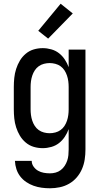

<svg xmlns="http://www.w3.org/2000/svg" viewBox="-20 -786 540 1029"><path d="M248 223Q225 223 203 220Q181 217 160 209.5Q139 202 120.5 189.5Q102 177 88.5 159.5Q75 142 68 120.5Q61 99 60 76H150Q150 93 160 107Q170 121 184 129Q198 137 214.5 140Q231 143 248 143Q263 143 278 139Q293 135 305.5 125.5Q318 116 326.5 103Q335 90 340 75.5Q345 61 346.5 45.5Q348 30 348 15V-94Q340 -72 327 -52.5Q314 -33 296 -19Q278 -5 255 1.5Q232 8 209 8Q184 8 160.5 1Q137 -6 118 -22Q99 -38 86.5 -59Q74 -80 66.5 -103.5Q59 -127 56.5 -151.5Q54 -176 54 -200V-320Q54 -344 56.5 -368.5Q59 -393 66.5 -416.5Q74 -440 86.5 -461Q99 -482 118 -498Q137 -514 160.5 -521Q184 -528 209 -528Q232 -528 255 -521.5Q278 -515 296 -501Q314 -487 327 -467.5Q340 -448 348 -426V-520H438V15Q438 42 434 68.5Q430 95 419.5 119.5Q409 144 391.5 164.5Q374 185 350.5 198.5Q327 212 300.5 217.5Q274 223 248 223ZM246 -72Q261 -72 276.5 -76Q292 -80 304.5 -89Q317 -98 325.5 -111Q334 -124 339 -139Q344 -154 346 -169.5Q348 -185 348 -200V-320Q348 -335 346 -350.5Q344 -366 339 -381Q334 -396 325.5 -409Q317 -422 304.5 -431Q292 -440 276.5 -444Q261 -448 246 -448Q231 -448 215.5 -444Q200 -440 187.5 -431Q175 -422 166.5 -409Q158 -396 153 -381Q148 -366 146 -350.5Q144 -335 144 -320V-200Q144 -185 146 -169.5Q148 -154 153 -139Q158 -124 166.5 -111Q175 -98 187.5 -89Q200 -80 215.5 -76Q231 -72 246 -72ZM238 -579 185 -621 305 -766 370 -714Z"/></svg>

Font: Iosevka Fixed Medium
Style: Regular
Weight: 500
Monospace: yes
Designer: Belleve Invis
Foundry: Belleve Invis
Version: Version 32.3.0